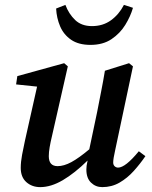

<svg xmlns="http://www.w3.org/2000/svg" viewBox="-20 -753 621 787"><path d="M399 14Q372 14 353 -4.5Q334 -23 334 -58Q334 -65 335 -73.5Q336 -82 339 -95Q286 -43 237.5 -14.5Q189 14 145 14Q111 14 88 -6.5Q65 -27 65 -65Q65 -89 70.5 -118.5Q76 -148 82 -175L132 -398L46 -407L51 -441L243 -494L258 -481L193 -195Q187 -170 183.5 -149.5Q180 -129 180 -113Q180 -72 216 -72Q242 -72 272.5 -88.5Q303 -105 346 -141L378 -293Q386 -335 394.5 -377.5Q403 -420 410 -463L509 -494L525 -481L452 -137Q444 -102 444 -87Q444 -77 450 -71.5Q456 -66 464 -66Q494 -66 549 -133L576 -113Q555 -82 528.5 -52.5Q502 -23 470 -4.5Q438 14 399 14ZM351 -569Q302 -569 271.5 -590Q241 -611 226.5 -645Q212 -679 210 -718L248 -733Q262 -696 288 -671Q314 -646 357 -646Q402 -646 435 -670Q468 -694 488 -733L525 -721Q515 -686 493.5 -651Q472 -616 437 -592.5Q402 -569 351 -569Z"/></svg>

Font: Source Serif 4 Semibold
Style: Italic
Weight: 600
Italic angle: -12°
Designer: Frank Grießhammer
Foundry: Adobe
Version: Version 4.005;hotconv 1.1.0;makeotfexe 2.6.0